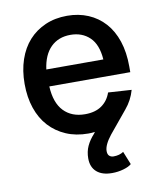

<svg xmlns="http://www.w3.org/2000/svg" viewBox="-84 -612 750 892"><g transform="rotate(-10 290.5 -166.0)"><path d="M296 12Q238 12 191.5 -8Q145 -28 112 -64Q79 -100 61.5 -151.5Q44 -203 44 -266Q44 -329 61.5 -380.5Q79 -432 111.5 -468Q144 -504 190 -524Q236 -544 293 -544Q347 -544 392 -525Q437 -506 469.5 -470Q502 -434 519.5 -381.5Q537 -329 537 -262V-235H155Q159 -157 196.5 -118Q234 -79 297 -79Q345 -79 375.5 -100.5Q406 -122 419 -160L529 -153Q516 -106 484 -68L399 35Q365 78 365 107Q365 123 373 130Q381 137 393 137Q421 137 440 124L465 186Q453 197 427 204.5Q401 212 373 212Q326 212 300.5 189.5Q275 167 275 126Q275 94 287 68Q299 42 321 18L327 10Q319 11 311.5 11.5Q304 12 296 12ZM424 -315Q419 -386 383.5 -420Q348 -454 293 -454Q236 -454 200 -418.5Q164 -383 155 -315Z"/></g></svg>

Font: Geist Med
Style: Regular
Weight: 400
Designer: Basement.studio, Andrés Briganti, Mateo Zaragoza
Foundry: Basement.studio, Vercel, Andrés Briganti, Guido Ferreyra, Mateo Zaragoza
Version: Version 1.401